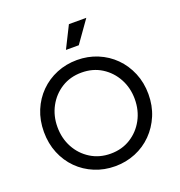

<svg xmlns="http://www.w3.org/2000/svg" viewBox="-173 -1150 1224 1307"><g transform="rotate(-20 439.0 -496.5)"><path d="M439 12Q360 12 291 -16.5Q222 -45 170.5 -96.5Q119 -148 90 -218.5Q61 -289 61 -373Q61 -457 90 -527Q119 -597 170.5 -648.5Q222 -700 291 -728.5Q360 -757 439 -757Q518 -757 587 -728.5Q656 -700 707.5 -648.5Q759 -597 788.5 -526.5Q818 -456 818 -373Q818 -289 788.5 -219Q759 -149 707.5 -97Q656 -45 587 -16.5Q518 12 439 12ZM439 -79Q521 -79 584 -118.5Q647 -158 683 -224.5Q719 -291 719 -373Q719 -454 683 -520.5Q647 -587 584 -626.5Q521 -666 439 -666Q357 -666 294 -626.5Q231 -587 195 -520.5Q159 -454 159 -373Q159 -291 195 -224.5Q231 -158 294.5 -118.5Q358 -79 439 -79ZM393 -847 472 -1005H598L486 -847Z"/></g></svg>

Font: Pitagon Sans Text Medium
Style: Regular
Weight: 500
Designer: Travis Tran
Foundry: Pitagon
Version: Version 1.000; ttfautohint (v1.8.4.7-5d5b);gftools[0.9.26]